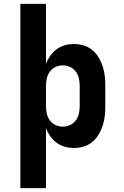

<svg xmlns="http://www.w3.org/2000/svg" viewBox="-20 -755 640 990"><path d="M85 215V-735H217V-425Q225 -447 239 -467Q253 -487 272 -501Q291 -515 314 -521.5Q337 -528 361 -528Q387 -528 412 -520.5Q437 -513 456.5 -496.5Q476 -480 489 -458Q502 -436 510 -411.5Q518 -387 520.5 -361.5Q523 -336 523 -310V-210Q523 -184 520.5 -158.5Q518 -133 510 -108.5Q502 -84 489 -62Q476 -40 456.5 -23.5Q437 -7 412 0.5Q387 8 361 8Q337 8 314 1.5Q291 -5 272 -19Q253 -33 239 -53Q225 -73 217 -95V215ZM304 -102Q324 -102 342 -110.5Q360 -119 371.5 -135Q383 -151 387 -170.5Q391 -190 391 -210V-310Q391 -330 387 -349.5Q383 -369 371.5 -385Q360 -401 342 -409.5Q324 -418 304 -418Q284 -418 266 -409.5Q248 -401 236.5 -385Q225 -369 221 -349.5Q217 -330 217 -310V-210Q217 -190 221 -170.5Q225 -151 236.5 -135Q248 -119 266 -110.5Q284 -102 304 -102Z"/></svg>

Font: Iosevka HT Extrabold Extended
Style: Regular
Weight: 800
Width: 7
Monospace: yes
Designer: Belleve Invis
Foundry: Belleve Invis
Version: Version 32.3.0; ttfautohint (v1.8.4)